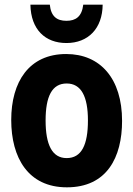

<svg xmlns="http://www.w3.org/2000/svg" viewBox="-20 -791 570 821"><path d="M264 -607C357 -607 418 -669 419 -771H336C330 -720 304 -702 264 -702C223 -702 198 -721 193 -771H110C112 -664 174 -607 264 -607ZM266 10C437 10 502 -118 502 -274C502 -455 409 -560 263 -560C104 -560 28 -441 28 -278C28 -117 100 10 266 10ZM265 -115C203 -115 175 -172 175 -276C175 -378 202 -434 265 -434C327 -434 356 -379 356 -276C356 -172 329 -115 265 -115Z"/></svg>

Font: Noto Sans Mono Condensed ExtraBold
Style: Regular
Weight: 800
Width: 3
Designer: Monotype Design Team
Foundry: Monotype Imaging Inc.
Version: Version 2.014